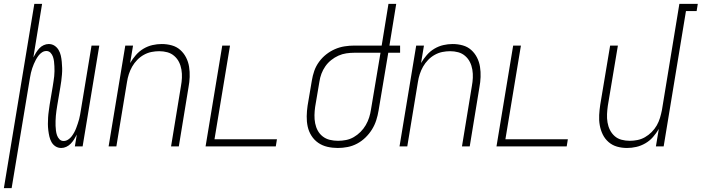

<svg xmlns="http://www.w3.org/2000/svg" viewBox="-47 -755 3618 990"><path d="M-27 215 130 -735H170L125 -459Q131 -471 138.5 -483Q146 -495 155.5 -505.5Q165 -516 178 -522Q191 -528 204 -528Q221 -528 234 -519.5Q247 -511 255 -497.5Q263 -484 266.5 -468.5Q270 -453 271.5 -436.5Q273 -420 273.5 -404Q274 -388 272.5 -371Q271 -354 269 -337.5Q267 -321 264 -305L248 -210Q246 -197 244 -184Q242 -171 241 -158Q240 -145 239.5 -132Q239 -119 239.5 -106.5Q240 -94 241.5 -81.5Q243 -69 247 -57.5Q251 -46 259.5 -37Q268 -28 281 -28Q293 -28 304 -35Q315 -42 322.5 -52Q330 -62 336 -73Q342 -84 346 -95Q350 -106 354 -117.5Q358 -129 361 -140.5Q364 -152 366 -163.5Q368 -175 370 -187L425 -520H465L379 0H339L349 -61Q343 -49 335.5 -37Q328 -25 318 -14.5Q308 -4 295 2Q282 8 269 8Q252 8 239 -0.5Q226 -9 218.5 -22.5Q211 -36 207.5 -51.5Q204 -67 202 -83.5Q200 -100 200 -116Q200 -132 201 -149Q202 -166 204.5 -182.5Q207 -199 209 -215L225 -310Q227 -323 229 -336Q231 -349 232.5 -362Q234 -375 234 -388Q234 -401 233.5 -413.5Q233 -426 231.5 -438.5Q230 -451 226 -462.5Q222 -474 213.5 -483Q205 -492 192 -492Q180 -492 169.5 -485Q159 -478 151.5 -468Q144 -458 138 -447Q132 -436 127.5 -425Q123 -414 119 -402.5Q115 -391 112.5 -379.5Q110 -368 108 -356.5Q106 -345 104 -333L13 215Z M513 0 599 -520H639L624 -430Q637 -452 654 -471.5Q671 -491 693 -504Q715 -517 739 -522.5Q763 -528 787 -528Q814 -528 839 -521Q864 -514 882.5 -497.5Q901 -481 912.5 -458.5Q924 -436 928 -410.5Q932 -385 931 -358Q930 -331 925 -305L875 0H835L886 -311Q890 -332 891 -353.5Q892 -375 888.5 -396Q885 -417 876 -435Q867 -453 851.5 -466.5Q836 -480 816 -485.5Q796 -491 774 -491Q754 -491 734 -487Q714 -483 695 -472.5Q676 -462 660.5 -446Q645 -430 634.5 -411.5Q624 -393 617.5 -373Q611 -353 608 -333L553 0Z M1013 0 1099 -520H1139L1059 -37H1381L1375 0Z M1695 8Q1667 8 1641 2Q1615 -4 1594 -18.5Q1573 -33 1559 -55Q1545 -77 1539.5 -102.5Q1534 -128 1534.5 -155.5Q1535 -183 1539 -210L1561 -340Q1565 -365 1573.5 -389.5Q1582 -414 1598 -436Q1614 -458 1635 -474.5Q1656 -491 1680 -501.5Q1704 -512 1729.5 -516Q1755 -520 1780 -520H1921L1956 -735H1996L1961 -520H2016V-483H1955L1905 -185Q1901 -160 1893 -135Q1885 -110 1871 -87.5Q1857 -65 1837.5 -46Q1818 -27 1794.5 -14.5Q1771 -2 1745.5 3Q1720 8 1695 8ZM1696 -29Q1716 -29 1737 -33Q1758 -37 1777 -48Q1796 -59 1812 -75Q1828 -91 1839 -110Q1850 -129 1856.5 -149.5Q1863 -170 1866 -191L1915 -483H1780Q1760 -483 1739 -480Q1718 -477 1698 -468Q1678 -459 1660.5 -445Q1643 -431 1630.5 -413Q1618 -395 1610.5 -375Q1603 -355 1600 -334L1578 -204Q1575 -183 1574.5 -161.5Q1574 -140 1578 -119.5Q1582 -99 1591.5 -81.5Q1601 -64 1617 -51.5Q1633 -39 1653.5 -34Q1674 -29 1696 -29Z M2013 0 2099 -520H2139L2124 -430Q2137 -452 2154 -471.5Q2171 -491 2193 -504Q2215 -517 2239 -522.5Q2263 -528 2287 -528Q2314 -528 2339 -521Q2364 -514 2382.5 -497.5Q2401 -481 2412.5 -458.5Q2424 -436 2428 -410.5Q2432 -385 2431 -358Q2430 -331 2425 -305L2375 0H2335L2386 -311Q2390 -332 2391 -353.5Q2392 -375 2388.5 -396Q2385 -417 2376 -435Q2367 -453 2351.5 -466.5Q2336 -480 2316 -485.5Q2296 -491 2274 -491Q2254 -491 2234 -487Q2214 -483 2195 -472.5Q2176 -462 2160.5 -446Q2145 -430 2134.5 -411.5Q2124 -393 2117.5 -373Q2111 -353 2108 -333L2053 0Z M2513 0 2599 -520H2639L2559 -37H2881L2875 0Z M3186 8Q3159 8 3134.5 1Q3110 -6 3091 -22.5Q3072 -39 3061 -61.5Q3050 -84 3045.5 -109.5Q3041 -135 3042.5 -162Q3044 -189 3048 -215L3099 -520H3139L3087 -209Q3084 -188 3083 -166.5Q3082 -145 3085.5 -124Q3089 -103 3098 -85Q3107 -67 3122 -53.5Q3137 -40 3157.5 -34.5Q3178 -29 3200 -29Q3220 -29 3240 -33Q3260 -37 3278.5 -47.5Q3297 -58 3313 -74Q3329 -90 3339.5 -108.5Q3350 -127 3356 -147Q3362 -167 3366 -187L3456 -735H3551L3545 -698H3490L3375 0H3335L3350 -90Q3337 -68 3320 -48.5Q3303 -29 3280.5 -16Q3258 -3 3234 2.5Q3210 8 3186 8Z"/></svg>

Font: Iosevka Extralight
Style: Italic
Weight: 200
Italic angle: -9°
Monospace: yes
Designer: Belleve Invis
Foundry: Belleve Invis
Version: Version 32.5.0; ttfautohint (v1.8.4)